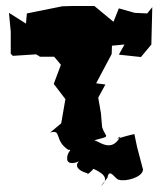

<svg xmlns="http://www.w3.org/2000/svg" viewBox="-20 -585 560 643"><path d="M340 10C346 -27 368 19 379 17C398 24 457 10 459 -17L439 -93L430 -136C376 -124 359 -113 383 -128C353 -70 309 -115 295 -115C355 -131 334 -122 322 -159L318 -206L309 -258L333 -302L302 -306L354 -404L355 -432L397 -436L378 -402L452 -394L487 -436V-442L490 -561L473 -540L431 -542L378 -557L360 -512L296 -565H227L189 -564L70 -540L67 -506L10 -542L16 -479V-405L23 -398L101 -403L114 -395H223L153 -405L184 -368L160 -304L199 -253L185 -172L148 -141C188 -153 160 -115 209 -83C226 -85 203 -78 205 -52C206 -29 247 -40 262 -57C207 -28 261 -6 274 -5C262 12 314 -36 289 -22C294 -17 360 3 318 38Z"/></svg>

Font: Asimov Aggro
Style: Medium
Weight: 500
Designer: Google
Version: Version 2.000980; 2014